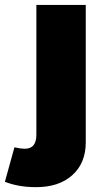

<svg xmlns="http://www.w3.org/2000/svg" viewBox="-84 -564 430 786"><path d="M-24.9 39.1Q1.5 44.9 15.1 44.9Q64.9 46.4 64.9 -12.2V-543.9H267.1V19Q267.1 104 211.4 153.6Q155.8 203.1 61 202.1Q-7.8 202.1 -64 180.2Z"/></svg>

Font: Montserrat arm ExtraBold
Style: Regular
Weight: 800
Designer: Julieta Ulanovsky
Foundry: Julieta Ulanovsky
Version: Version 6.000;PS 006.000;hotconv 1.0.88;makeotf.lib2.5.64775